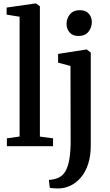

<svg xmlns="http://www.w3.org/2000/svg" viewBox="-20 -839 632 1102"><path d="M92.5 -55.5V-743L18 -755V-795.5L181 -819H187L209 -803V-55L284.5 -45V0H19.5V-45ZM321 242.5Q312 242.5 300.5 242.2Q289 242 279 241Q269 240 265.5 238.5L260.5 193Q268 193.5 283.2 191Q298.5 188.5 314.5 181.5Q341 170 356.2 142.8Q371.5 115.5 378.5 72.2Q385.5 29 385.5 -29L384.5 -460.5L313.5 -479.5V-529.5L472.5 -554.5H479L501 -537V-4.5Q501 55.5 486.2 101.2Q471.5 147 445.8 177.8Q420 208.5 387.8 224.8Q355.5 241 321 242.5ZM430 -632.5Q397 -632.5 379.5 -652.8Q362 -673 362 -701.5Q362 -733.5 381.5 -757Q401 -780.5 438 -780.5H439Q472 -780.5 489.5 -760.8Q507 -741 507 -712.5Q507 -680.5 487.5 -656.5Q468 -632.5 431 -632.5Z"/></svg>

Font: Merriweather 48pt SemiBold
Style: Regular
Weight: 600
Version: Version 2.100